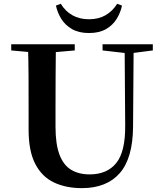

<svg xmlns="http://www.w3.org/2000/svg" viewBox="-20 -974 858 1013"><path d="M275.1 -944.5 300.8 -954Q323.8 -915.4 361.4 -893.9Q399 -872.4 449.5 -872.4Q500.2 -872.4 537.2 -893.9Q574.2 -915.4 598.2 -954L623.6 -944.5Q616.1 -907.7 595.6 -874.4Q575 -841.1 539.3 -820.4Q503.5 -799.7 449.5 -799.7Q396.2 -799.7 360.1 -820.4Q324 -841.1 303.4 -874.4Q282.9 -907.7 275.1 -944.5ZM411.6 18.6Q328.6 18.6 265.1 -11.1Q201.7 -40.8 166.3 -108.6Q130.9 -176.3 130.9 -290V-400.9Q130.9 -485.1 130.6 -570.6Q130.2 -656.1 127.5 -740.5H274.9Q273.9 -656.3 273.4 -571.6Q272.9 -486.9 272.9 -400.9V-305Q272.9 -213.4 293.8 -158.2Q314.7 -102.9 355.1 -78.4Q395.4 -53.9 453 -53.9Q545.1 -53.9 593.5 -114Q641.9 -174.1 640.5 -312.5L637.5 -740.5H685.2L682 -304.3Q680.6 -138.8 611.5 -60.1Q542.4 18.6 411.6 18.6ZM39.2 -707.9V-740.5H374.4V-707.9L218.8 -694.2H191.8ZM521.1 -707.9V-740.5H786.3V-707.9L674.7 -693.5H646.5Z"/></svg>

Font: Noto Serif SC
Style: Regular
Weight: 200
Designer: Ryoko NISHIZUKA 西塚涼子 (kana & ideographs); Frank Grießhammer (Latin, Greek & Cyrillic); Wenlong ZHANG 张文龙 (bopomofo); San
Foundry: Adobe
Version: Version 2.001;hotconv 1.1.0;makeotfexe 2.6.0